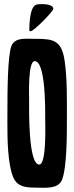

<svg xmlns="http://www.w3.org/2000/svg" viewBox="-20 -907 360 930"><path d="M170 -110C116 -110 121 -382 121 -422C121 -449 115 -611 148 -611C202 -611 199 -371 199 -331C199 -300 206 -110 170 -110ZM156 2C197 2 261 10 280 -35C305 -96 304 -264 304 -335C304 -426 306 -523 293 -613C285 -666 270 -709 210 -716C187 -719 163 -719 140 -719C103 -719 54 -726 36 -686C16 -640 16 -443 16 -383C16 -293 13 -195 28 -107C45 -16 68 2 156 2ZM185 -887C177 -887 163 -887 155 -884C124 -873 122 -788 122 -759L125 -756H129C144 -756 238 -852 238 -864C238 -885 199 -887 185 -887Z"/></svg>

Font: DisSenso
Style: Regular
Weight: 400
Version: Version 1.150